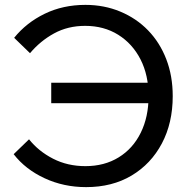

<svg xmlns="http://www.w3.org/2000/svg" viewBox="-20 -751 781 787"><path d="M333 16Q241 16 162.5 -20.5Q84 -57 36 -119L99 -180Q138 -131 197.5 -100.5Q257 -70 330 -70Q408 -70 466.5 -106Q525 -142 557 -207Q589 -272 589 -357Q589 -443 556 -507.5Q523 -572 464.5 -608.5Q406 -645 329 -645Q258 -645 201.5 -614Q145 -583 103 -533L38 -596Q88 -658 163 -694.5Q238 -731 330 -731Q407 -731 473 -703.5Q539 -676 587 -626.5Q635 -577 661.5 -508.5Q688 -440 688 -357Q688 -247 643.5 -163Q599 -79 519.5 -31.5Q440 16 333 16ZM190 -328V-412H635V-328Z"/></svg>

Font: Wix Madefor Display Medium
Style: Regular
Weight: 500
Designer: Dalton Maag Ltd
Foundry: Dalton Maag Ltd
Version: Version 3.100